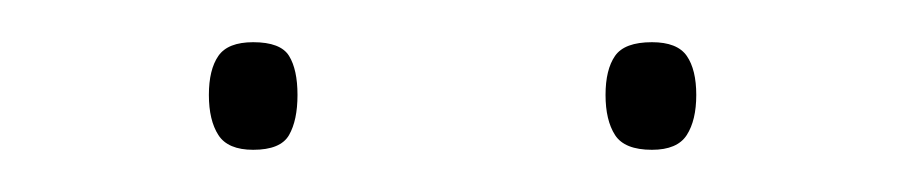

<svg xmlns="http://www.w3.org/2000/svg" viewBox="-20 -738 429 91"><path d="M289 -667Q276 -667 271.5 -674Q267 -681 267 -693Q267 -705 271.5 -711.5Q276 -718 289 -718Q301 -718 305.5 -711.5Q310 -705 310 -693Q310 -681 305.5 -674Q301 -667 289 -667ZM100 -667Q88 -667 83.5 -674Q79 -681 79 -693Q79 -705 83.5 -711.5Q88 -718 100 -718Q113 -718 117 -711.5Q121 -705 121 -693Q121 -681 117 -674Q113 -667 100 -667Z"/></svg>

Font: Georama ExtraCondensed Thin ExtraLight
Style: Regular
Weight: 250
Version: Version 1.001